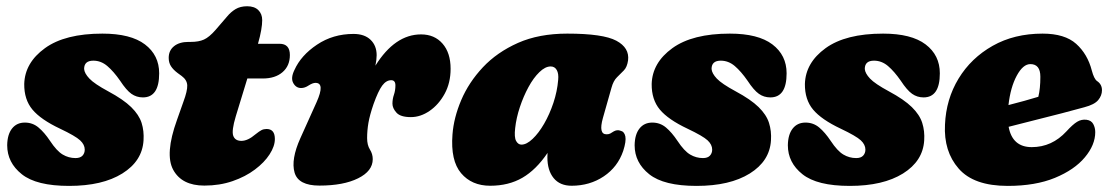

<svg xmlns="http://www.w3.org/2000/svg" viewBox="-20 -582 3556 614"><path d="M221.5 -76.5Q236.5 -76.5 243.8 -84.2Q251 -92 251 -103.5Q251 -119.5 236.2 -133.2Q221.5 -147 172 -170.5Q110.5 -199.5 83.8 -231.5Q57 -263.5 57.5 -313.5Q59.5 -381.5 123.8 -428Q188 -474.5 307.5 -474.5Q398 -474.5 443.5 -440Q489 -405.5 489 -347.5Q489 -270.5 437 -270.5Q416.5 -270.5 400.2 -282Q384 -293.5 364 -324Q343.5 -353.5 323.2 -370.8Q303 -388 278.5 -388Q249 -388 249 -361.5Q250 -347.5 265.8 -330.8Q281.5 -314 326 -290Q374.5 -264 399.5 -239.5Q424.5 -215 432.8 -189Q441 -163 439 -133Q435 -67 371.2 -27.2Q307.5 12.5 201 12.5Q96.5 12.5 49.8 -24.8Q3 -62 3 -117.5Q3.5 -152 18.5 -171Q33.5 -190 59.5 -190Q84.5 -190 103.2 -174.2Q122 -158.5 140 -131.5Q161.5 -99 180.5 -87.8Q199.5 -76.5 221.5 -76.5Z M561 -339 548 -348.5Q534 -359 526.8 -370.2Q519.5 -381.5 519.5 -397Q519.5 -420.5 536.5 -434.2Q553.5 -448 583 -448H590.5Q615.5 -448 632.2 -455.5Q649 -463 669.5 -486.5L706.5 -529.5Q718 -543.5 733.2 -552.8Q748.5 -562 770.5 -562Q793.5 -562 806 -549.8Q818.5 -537.5 818.5 -517.5Q818.5 -504 815.2 -485.2Q812 -466.5 805 -442H874Q907 -442 907 -406Q907 -371.5 883.5 -351.2Q860 -331 820.5 -331H771L734 -210Q720 -163.5 726 -147.5Q732 -131.5 752 -131.5Q772.5 -131.5 797 -152.5Q809.5 -162.5 816.5 -166Q823.5 -169.5 832.5 -169.5Q859 -169.5 859 -137.5Q859 -114.5 842.2 -88.5Q825.5 -62.5 795.2 -39.8Q765 -17 723.8 -2.8Q682.5 11.5 633.5 11.5Q561.5 11.5 534 -38.8Q506.5 -89 546 -198.5L566.5 -256.5Q579.5 -291.5 578.8 -309Q578 -326.5 561 -339Z M943 -300.5Q926.5 -300.5 917.8 -316.5Q909 -332.5 921.5 -358Q942.5 -405 993.8 -439.2Q1045 -473.5 1110.5 -473.5Q1145.5 -473.5 1165 -454.8Q1184.5 -436 1184.5 -405.5Q1184.5 -391.5 1180.5 -372Q1243 -472 1326.5 -472Q1369.5 -472 1395.2 -442.5Q1421 -413 1421 -362Q1421 -317 1402 -282.2Q1383 -247.5 1354 -227.5Q1325 -207.5 1294 -207.5Q1260.5 -207.5 1247.8 -221.8Q1235 -236 1235 -250.5Q1235 -265.5 1239.8 -279.2Q1244.5 -293 1244.5 -309Q1244.5 -325.5 1231 -325.5Q1215 -325.5 1202.2 -308.2Q1189.5 -291 1174.5 -249Q1162.5 -214 1158.2 -189.2Q1154 -164.5 1154 -140.5Q1154 -118 1163 -103.8Q1172 -89.5 1172 -73Q1172 -35 1125.2 -11.8Q1078.5 11.5 1001.5 11.5Q934 11.5 922 -30.2Q910 -72 940.5 -140L992.5 -255.5Q1020 -317 989 -317Q980 -317 967.5 -309Q955 -300.5 943 -300.5Z M1908 -204.5Q1893.5 -152.5 1919.5 -152.5Q1927 -152.5 1931.5 -155Q1936 -157.5 1943 -162Q1954 -168 1964 -164Q1976.5 -161.5 1979.8 -146Q1983 -130.5 1973 -99.5Q1955.5 -48 1910.8 -18Q1866 12 1808 12Q1770.5 12 1750.5 -12.5Q1730.5 -37 1730.5 -79Q1730.5 -86 1731 -93Q1694.5 -39 1650.5 -13.5Q1606.5 12 1547.5 12Q1488.5 12 1454.5 -28.2Q1420.5 -68.5 1427 -152Q1431 -205.5 1455 -262Q1479 -318.5 1524.2 -366.8Q1569.5 -415 1636.5 -444.8Q1703.5 -474.5 1794 -474.5Q1908.5 -474.5 1951 -451.8Q1993.5 -429 1988.5 -389Q1985.5 -367.5 1975 -356.8Q1964.5 -346 1953 -334.8Q1941.5 -323.5 1935.5 -301.5ZM1627.5 -172.5Q1624 -143 1630.5 -131.2Q1637 -119.5 1647.5 -119.5Q1664 -119.5 1683.2 -137.8Q1702.5 -156 1720 -186.2Q1737.5 -216.5 1749.8 -253.2Q1762 -290 1765 -326.5Q1767 -346.5 1760.5 -358Q1754 -369.5 1741 -369.5Q1723.5 -369.5 1704.8 -351.2Q1686 -333 1670 -303.5Q1654 -274 1642.5 -239.5Q1631 -205 1627.5 -172.5Z M2228 -76.5Q2243 -76.5 2250.2 -84.2Q2257.5 -92 2257.5 -103.5Q2257.5 -119.5 2242.8 -133.2Q2228 -147 2178.5 -170.5Q2117 -199.5 2090.2 -231.5Q2063.5 -263.5 2064 -313.5Q2066 -381.5 2130.2 -428Q2194.5 -474.5 2314 -474.5Q2404.5 -474.5 2450 -440Q2495.5 -405.5 2495.5 -347.5Q2495.5 -270.5 2443.5 -270.5Q2423 -270.5 2406.8 -282Q2390.5 -293.5 2370.5 -324Q2350 -353.5 2329.8 -370.8Q2309.5 -388 2285 -388Q2255.5 -388 2255.5 -361.5Q2256.5 -347.5 2272.2 -330.8Q2288 -314 2332.5 -290Q2381 -264 2406 -239.5Q2431 -215 2439.2 -189Q2447.5 -163 2445.5 -133Q2441.5 -67 2377.8 -27.2Q2314 12.5 2207.5 12.5Q2103 12.5 2056.2 -24.8Q2009.5 -62 2009.5 -117.5Q2010 -152 2025 -171Q2040 -190 2066 -190Q2091 -190 2109.8 -174.2Q2128.5 -158.5 2146.5 -131.5Q2168 -99 2187 -87.8Q2206 -76.5 2228 -76.5Z M2718 -76.5Q2733 -76.5 2740.2 -84.2Q2747.5 -92 2747.5 -103.5Q2747.5 -119.5 2732.8 -133.2Q2718 -147 2668.5 -170.5Q2607 -199.5 2580.2 -231.5Q2553.5 -263.5 2554 -313.5Q2556 -381.5 2620.2 -428Q2684.5 -474.5 2804 -474.5Q2894.5 -474.5 2940 -440Q2985.5 -405.5 2985.5 -347.5Q2985.5 -270.5 2933.5 -270.5Q2913 -270.5 2896.8 -282Q2880.5 -293.5 2860.5 -324Q2840 -353.5 2819.8 -370.8Q2799.5 -388 2775 -388Q2745.5 -388 2745.5 -361.5Q2746.5 -347.5 2762.2 -330.8Q2778 -314 2822.5 -290Q2871 -264 2896 -239.5Q2921 -215 2929.2 -189Q2937.5 -163 2935.5 -133Q2931.5 -67 2867.8 -27.2Q2804 12.5 2697.5 12.5Q2593 12.5 2546.2 -24.8Q2499.5 -62 2499.5 -117.5Q2500 -152 2515 -171Q2530 -190 2556 -190Q2581 -190 2599.8 -174.2Q2618.5 -158.5 2636.5 -131.5Q2658 -99 2677 -87.8Q2696 -76.5 2718 -76.5Z M3482.5 -159.5Q3482.5 -118.5 3449.2 -78.8Q3416 -39 3353.5 -13.2Q3291 12.5 3202.5 12.5Q3094 12.5 3045.8 -42.8Q2997.5 -98 3002 -183.5Q3005.5 -265 3045.5 -330.8Q3085.5 -396.5 3154.5 -435.5Q3223.5 -474.5 3314 -474.5Q3385 -474.5 3421.5 -441.8Q3458 -409 3471.5 -356.5Q3478.5 -330 3488 -323Q3504 -312.5 3504 -293.5Q3504 -276.5 3492 -262Q3480 -247.5 3447.5 -239Q3417.5 -230.5 3375.8 -219.8Q3334 -209 3289.2 -197.8Q3244.5 -186.5 3205.5 -176.5Q3217.5 -111.5 3279.5 -111.5Q3344 -111.5 3390.5 -162Q3410.5 -184 3424.5 -192.5Q3438.5 -201 3454.5 -199Q3470 -197 3476.2 -185.2Q3482.5 -173.5 3482.5 -159.5ZM3275 -377Q3251.5 -377 3231.5 -340Q3211.5 -303 3205 -246Q3230.5 -252.5 3255.8 -259.5Q3281 -266.5 3300.5 -272.5Q3307 -298.5 3307 -336.5Q3307 -377 3275 -377Z"/></svg>

Font: Fraunces 72pt S100 Black
Style: Italic
Weight: 900
Italic angle: -16°
Version: Version 1.000; ttfautohint (v1.8.3)